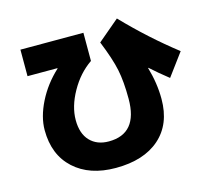

<svg xmlns="http://www.w3.org/2000/svg" viewBox="-116 -920 1232 1119"><g transform="rotate(-15 500.0 -360.0)"><path d="M271 -588 270 -590H90V-750H470V-580Q394 -528 344.5 -439.5Q295 -351 295 -270Q295 -188 337 -144Q379 -100 450 -100Q625 -100 625 -310Q625 -415 610 -487Q595 -559 550 -670L680 -780Q828 -626 990 -500L890 -365Q829 -413 783 -455L781 -454Q810 -355 810 -260Q810 -108 714.5 -24Q619 60 450 60Q292 60 198.5 -25.5Q105 -111 105 -260Q105 -339 149.5 -428Q194 -517 271 -588Z"/></g></svg>

Font: Mplus 1p Black
Style: Regular
Weight: 900
Version: Version 1.061